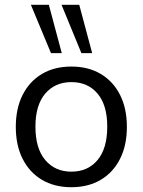

<svg xmlns="http://www.w3.org/2000/svg" viewBox="-20 -773 596 802"><path d="M278 9Q207 9 155 -22Q103 -53 74.5 -109.5Q46 -166 46 -243Q46 -320 74.5 -376.5Q103 -433 155 -464Q207 -495 278 -495Q349 -495 401 -464Q453 -433 481.5 -376.5Q510 -320 510 -243Q510 -166 481.5 -109.5Q453 -53 401 -22Q349 9 278 9ZM278 -56Q347 -56 387.5 -104.5Q428 -153 428 -244Q428 -334 387.5 -382Q347 -430 278 -430Q210 -430 169 -382Q128 -334 128 -244Q128 -153 169 -104.5Q210 -56 278 -56ZM320 -551 237 -753H311L365 -551ZM193 -551 109 -753H184L238 -551Z"/></svg>

Font: Nunito Sans 12pt ExtraLight 12pt
Style: Regular
Weight: 400
Version: Version 3.101;gftools[0.9.27]